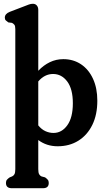

<svg xmlns="http://www.w3.org/2000/svg" viewBox="-20 -762 556 1016"><path d="M182.5 -709.5V-387.5Q210.5 -417 243.8 -433Q277 -449 315 -449Q368 -449 408.8 -421.8Q449.5 -394.5 472.2 -345Q495 -295.5 495 -229Q495 -155 468.5 -101Q442 -47 394.8 -17.5Q347.5 12 285 12Q226.5 12 182.5 -21V133Q182.5 151.5 187 159.8Q191.5 168 199.5 171.5L218.5 176.5Q227 182.5 232.5 188.8Q238 195 238 206Q238 234 207.5 234H42.5Q11.5 234 11.5 206Q11.5 195 17 188.8Q22.5 182.5 31.5 176.5L44 171.5Q52 168 56.5 159.8Q61 151.5 61 133V-608Q61 -625 56 -631Q51 -637 43.5 -641L24 -643.5Q16.5 -648.5 11 -653.8Q5.5 -659 5.5 -668.5Q5.5 -689 32 -699.5L106.5 -728Q121.5 -734 132.5 -738Q143.5 -742 154 -742Q167 -742 174.8 -733Q182.5 -724 182.5 -709.5ZM261 -370.5Q216 -370.5 182.5 -331V-98.5Q199.5 -77.5 220.2 -68Q241 -58.5 263 -58.5Q307 -58.5 336.2 -99.2Q365.5 -140 365.5 -215.5Q365.5 -291 335.8 -330.8Q306 -370.5 261 -370.5Z"/></svg>

Font: Fraunces 144pt SuperSoft SemiBold
Style: Regular
Weight: 600
Version: Version 1.000;[b76b70a41]